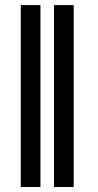

<svg xmlns="http://www.w3.org/2000/svg" viewBox="-20 -747 392 767"><path d="M141.6 -726.6V0H63V-726.6ZM274.4 -726.6V0H195.8V-726.6Z"/></svg>

Font: Inter 18pt
Style: Regular
Weight: 400
Designer: Rasmus Andersson
Foundry: rsms
Version: Version 4.001;git-66647c0bb